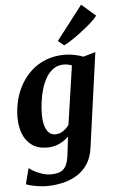

<svg xmlns="http://www.w3.org/2000/svg" viewBox="-69 -914 719 1211"><g transform="rotate(-5 290.0 -308.5)"><path d="M472.5 35.5Q464 98.5 435.2 140.5Q406.5 182.5 364.5 206.8Q322.5 231 274.2 241.5Q226 252 178.5 252Q153.5 252 127 248.2Q100.5 244.5 78.8 239.2Q57 234 46.5 228.5L72.5 128.5Q79.5 136 101 148.2Q122.5 160.5 151.5 170.5Q180.5 180.5 209 180.5Q243.5 180.5 267 171.2Q290.5 162 304.2 137.8Q318 113.5 323.5 69L337.5 -47.5Q322.5 -32.5 302.2 -19.2Q282 -6 256.8 2Q231.5 10 201 10Q142.5 10 104.5 -17.5Q66.5 -45 48.5 -91.2Q30.5 -137.5 30.5 -195Q30.5 -250 43.8 -303.8Q57 -357.5 84 -404.2Q111 -451 151 -487Q191 -523 243.5 -543.2Q296 -563.5 361.5 -563.5Q392.5 -563.5 424.8 -556.5Q457 -549.5 478.5 -541L555.5 -563.5ZM401 -492Q391.5 -496.5 378.2 -499.5Q365 -502.5 351 -502.5Q313.5 -502.5 285.8 -483.8Q258 -465 238.8 -433Q219.5 -401 207.8 -361.2Q196 -321.5 190.5 -279.5Q185 -237.5 185 -198.5Q185 -167.5 190.2 -143.2Q195.5 -119 205.2 -102.2Q215 -85.5 229 -77Q243 -68.5 260 -68.5Q278 -68.5 294 -75.8Q310 -83 323.5 -95Q337 -107 346.5 -120.5ZM326 -653.5 492 -869 580.5 -792Q574 -781.5 555.8 -763.8Q537.5 -746 511.8 -724.8Q486 -703.5 458.5 -683.2Q431 -663 405.8 -646.8Q380.5 -630.5 363 -623Z"/></g></svg>

Font: Merriweather 28pt ExtraBold
Style: Italic
Weight: 800
Italic angle: -7.8°
Version: Version 2.101